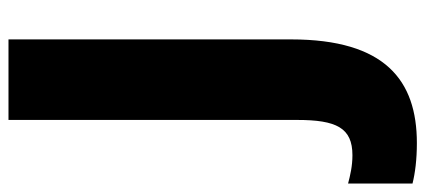

<svg xmlns="http://www.w3.org/2000/svg" viewBox="-360 -466 978 441"><g transform="rotate(-90 128.5 -245.0)"><path d="M21 224C165 224 259 151 259 -65V-714H74V-51C74 39 56 76 -7 76C-32 76 -53 71 -72 66V214C-48 220 -17 224 21 224Z"/></g></svg>

Font: Noto Sans Thai Looped SemiCondensed Black
Style: Regular
Weight: 900
Width: 4
Designer: Sasikarn Vongin, Ben Mitchell
Foundry: The Fontpad Ltd
Version: Version 1.001